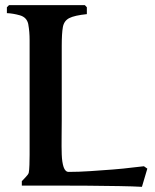

<svg xmlns="http://www.w3.org/2000/svg" viewBox="-20 -722 603 747"><path d="M540 -75.2 553.2 -65.9 532.2 4.9Q498 2.9 443.6 2Q389.2 1 323.5 0.5Q257.8 0 190.9 0Q124 0 64.9 0V-17.1Q71.8 -24.9 80.8 -33.9Q89.8 -43 91.8 -49.8Q93.8 -58.6 94.5 -80.3Q95.2 -102.1 95.2 -119.1V-564.9Q95.2 -582 94 -596.9Q92.8 -611.8 89.8 -628.9Q84 -654.8 57.4 -662.4Q30.8 -669.9 6.8 -670.9V-693.8L15.1 -702.1H310.1L317.9 -693.8V-667Q270 -662.1 249.5 -651.6Q229 -641.1 224.6 -616.5Q220.2 -591.8 220.2 -543.9V-252.9Q220.2 -222.2 219.7 -187Q219.2 -151.9 220.2 -121.3Q221.2 -90.8 227.5 -72Q233.9 -53.2 247.1 -53.2Q286.1 -53.2 331.1 -56.2Q376 -59.1 418.9 -62.5Q461.9 -65.9 494.4 -70.1Q526.9 -74.2 540 -75.2Z"/></svg>

Font: Aref Ruqaa
Style: Bold
Weight: 700
Designer: Abdullah Aref
Version: Version 1.002